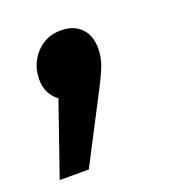

<svg xmlns="http://www.w3.org/2000/svg" viewBox="-103 -198 384 427"><g transform="rotate(-20 89.0 15.0)"><path d="M85 -141.1Q115.2 -141.1 132.6 -123.5Q149.9 -106 149.9 -75.2Q149.9 -54.2 142.1 -33.9Q134.3 -13.7 112.8 26.9L38.1 170.9H-30.8L28.8 -1Q2.9 -20 2.9 -54.2Q2.9 -90.3 26.1 -115.7Q49.3 -141.1 85 -141.1Z"/></g></svg>

Font: Fira Sans Compressed Medium
Style: Italic
Weight: 500
Width: 3
Italic angle: -8°
Designer: Carrois Corporate & Edenspiekermann AG
Foundry: Carrois Corporate GbR & Edenspiekermann AG
Version: Version 4.203;PS 004.203;hotconv 1.0.88;makeotf.lib2.5.64775